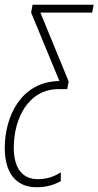

<svg xmlns="http://www.w3.org/2000/svg" viewBox="-52 -548 414 808"><path d="M102 240C145 240 178 229 204 214V177C176 195 146 206 107 206C44 206 6 162 6 74C6 -48 66 -173 195 -173H231L237 -205L118 -495H336L342 -528H85L79 -495L198 -207C36 -205 -32 -57 -32 75C-32 178 14 240 102 240Z"/></svg>

Font: Noto Sans ExtraCondensed ExtraLight
Style: Italic
Weight: 200
Width: 2
Italic angle: -12°
Designer: Monotype Design Team
Foundry: Monotype Imaging Inc.
Version: Version 2.013